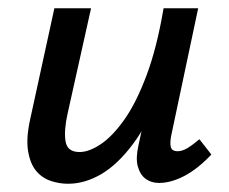

<svg xmlns="http://www.w3.org/2000/svg" viewBox="-20 -438 556 466"><path d="M145 8Q124 8 103 1Q82 -6 67.5 -23.5Q53 -41 48 -72.5Q43 -104 54 -152L112 -418H201L144 -162Q135 -122 139 -95.5Q143 -69 173 -69Q196 -69 224.5 -88Q253 -107 282 -148Q311 -189 336 -256Q361 -323 377 -418H428Q405 -303 373 -221.5Q341 -140 303.5 -89.5Q266 -39 226 -15.5Q186 8 145 8ZM366 6Q347 6 333.5 -4Q320 -14 314.5 -34Q309 -54 316 -85L388 -418H461L396 -111Q392 -92 394.5 -81.5Q397 -71 411 -71Q422 -71 434 -78Q446 -85 464 -100L493 -63Q460 -28 427.5 -11Q395 6 366 6Z"/></svg>

Font: Ysabeau SemiBold
Style: Italic
Weight: 600
Italic angle: -12°
Designer: Christian Thalmann (Catharsis Fonts)
Version: Version 2.002